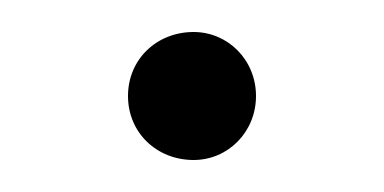

<svg xmlns="http://www.w3.org/2000/svg" viewBox="-20 -375 240 120"><path d="M101 -275C122.5 -275 140 -292.5 140 -315C140 -337.5 122.5 -355 101 -355C78 -355 60 -338 60 -315C60 -292 78 -275 101 -275Z"/></svg>

Font: Vela Sans ExtLt
Style: Regular
Weight: 200
Designer: Principal design: Mikhail Sharanda - project Manrope.
Design modification: Ravid Balaliev
Foundry: Mikhail Sharanda
Version: Version 1.001